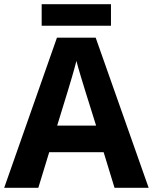

<svg xmlns="http://www.w3.org/2000/svg" viewBox="-20 -897 730 917"><path d="M510 -877H179V-774H510ZM527 0H690L437 -717H252L0 0H163L215 -170H475ZM387 -463 439 -297H253L304 -463C311 -485 335 -566 345 -606C355 -566 377 -496 387 -463Z"/></svg>

Font: Noto Sans Malayalam
Style: Bold
Weight: 700
Designer: Jelle Bosma - Monotype Design Team
Foundry: Monotype Imaging Inc.
Version: Version 2.104